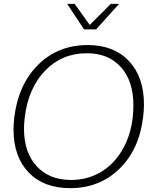

<svg xmlns="http://www.w3.org/2000/svg" viewBox="-20 -954 808 984"><path d="M411.1 -803.2 324.2 -934.1H362.3L439.9 -826.2L547.9 -934.1H590.3L472.2 -803.2ZM339.8 10.3Q204.1 10.3 126.7 -70.3Q49.3 -150.9 49.3 -290Q49.3 -317.9 53.2 -353Q74.2 -522 176 -622.6Q277.8 -723.1 429.7 -723.1Q563.5 -723.1 640.6 -641.4Q717.8 -559.6 717.8 -418.9Q717.8 -387.7 713.4 -353Q693.4 -187.5 591.6 -88.6Q489.7 10.3 339.8 10.3ZM344.7 -31.7Q435.5 -31.7 508.1 -79.3Q580.6 -127 622.1 -214.6Q663.6 -302.2 663.6 -414.6Q663.6 -538.1 600.1 -609.6Q536.6 -681.2 424.8 -681.2Q297.9 -681.2 211.4 -592Q125 -502.9 106.9 -353Q103 -320.8 103 -294.4Q103 -172.9 167.7 -102.3Q232.4 -31.7 344.7 -31.7Z"/></svg>

Font: Muli
Style: ExtraLightItalic
Weight: 200
Italic angle: -7°
Designer: Vernon Adams
Foundry: newtypography
Version: Version 2.0; ttfautohint (v1.00rc1.2-2d82) -l 8 -r 50 -G 200